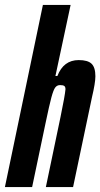

<svg xmlns="http://www.w3.org/2000/svg" viewBox="-37 -763 409 783"><path d="M138 -743H251L189 -453H197Q222 -518 284 -518Q321 -518 336.5 -503Q352 -488 352 -452Q352 -425 338 -366L261 0H150L210 -287Q228 -374 230 -399Q230 -409 225 -412.5Q220 -416 208 -416Q196 -416 188.5 -406.5Q181 -397 172.5 -365.5Q164 -334 149 -262L94 0H-17Z"/></svg>

Font: Saira Ultra Condensed ExtraBold
Style: Italic
Weight: 800
Width: 1
Italic angle: -12°
Designer: Hector Gatti with collaboration of the Omnibus-Type team
Foundry: Omnibus-Type
Version: Version 1.001; ttfautohint (v1.8)